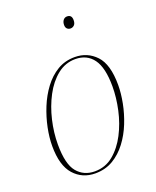

<svg xmlns="http://www.w3.org/2000/svg" viewBox="-140 -824 747 917"><g transform="rotate(-20 233.5 -365.5)"><path d="M185 10Q119 10 77 -37Q35 -84 35 -183Q35 -226 45 -275Q55 -324 74.5 -372Q94 -420 123.5 -459.5Q153 -499 192 -522.5Q231 -546 281 -546Q345 -546 388 -500.5Q431 -455 431 -350Q431 -308 421.5 -259Q412 -210 393 -162.5Q374 -115 344.5 -76Q315 -37 275.5 -13.5Q236 10 185 10ZM186 0Q240 0 280.5 -33.5Q321 -67 348.5 -120Q376 -173 389.5 -234.5Q403 -296 403 -353Q403 -448 371 -492Q339 -536 280 -536Q229 -536 188.5 -503.5Q148 -471 120 -418Q92 -365 77.5 -303Q63 -241 63 -181Q63 -81 96.5 -40.5Q130 0 186 0ZM310 -681Q300 -681 293 -687.5Q286 -694 286 -707Q286 -722 293.5 -731.5Q301 -741 313 -741Q337 -741 337 -714Q337 -697 329 -689Q321 -681 310 -681Z"/></g></svg>

Font: Noto Serif Display SemiCondensed Thin
Style: Italic
Weight: 100
Width: 4
Italic angle: -12°
Designer: Monotype Design Team
Foundry: Monotype Imaging Inc.
Version: Version 2.009